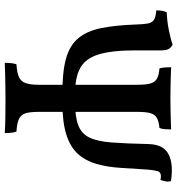

<svg xmlns="http://www.w3.org/2000/svg" viewBox="10 -734 728 787"><g transform="rotate(90 373.5 -341.0)"><path d="M238 3Q238 -12 239.5 -24.5Q241 -37 244 -45Q278 -47 296 -55Q314 -63 321 -82Q328 -101 328 -136V-540Q328 -576 322.5 -594.5Q317 -613 302.5 -621Q288 -629 261 -631Q258 -640 257 -652.5Q256 -665 256 -679Q274 -678 295.5 -677.5Q317 -677 340 -676.5Q363 -676 384 -676Q406 -676 427.5 -676.5Q449 -677 470 -677.5Q491 -678 511 -679Q511 -665 510 -652.5Q509 -640 505 -631Q480 -629 465 -621Q450 -613 444.5 -594.5Q439 -576 439 -540V-136Q439 -101 445 -82Q451 -63 468.5 -55Q486 -47 520 -45Q523 -37 524.5 -24.5Q526 -12 526 3Q494 1 458 0.5Q422 0 385 0Q360 0 333 0.5Q306 1 281.5 1.5Q257 2 238 3ZM365 -233Q275 -233 221 -248Q167 -263 137.5 -298Q108 -333 96 -391Q84 -449 81 -534Q80 -565 77 -582.5Q74 -600 62.5 -608Q51 -616 23 -618Q23 -630 24.5 -640.5Q26 -651 31 -661Q66 -662 103.5 -669.5Q141 -677 163 -685Q173 -681 180 -671Q187 -661 187 -638V-531Q187 -436 203.5 -382Q220 -328 259 -306.5Q298 -285 365 -285ZM397 -233V-285Q458 -285 493 -298Q528 -311 544 -343.5Q560 -376 564.5 -435.5Q569 -495 571 -587Q572 -620 584 -641Q596 -662 620.5 -672Q645 -682 679 -682Q688 -682 700.5 -681Q713 -680 723 -678Q726 -667 724 -657Q722 -647 718 -635Q714 -636 710.5 -636.5Q707 -637 702 -637Q686 -637 682 -623Q678 -609 676 -587Q672 -525 668.5 -471Q665 -417 652.5 -373Q640 -329 612 -297.5Q584 -266 532.5 -249.5Q481 -233 397 -233Z"/></g></svg>

Font: Vollkorn Medium
Style: Regular
Weight: 500
Designer: Friedrich Althausen
Foundry: Friedrich Althausen
Version: Version 5.000